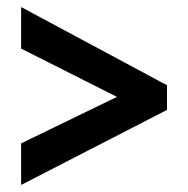

<svg xmlns="http://www.w3.org/2000/svg" viewBox="-20 -598 533 545"><path d="M40 -191V-73L454 -286V-356L40 -578V-460L312 -323Z"/></svg>

Font: Noto Sans Devanagari Condensed
Style: Bold
Weight: 700
Width: 3
Designer: Jelle Bosma - Monotype Design Team
Foundry: Monotype Imaging Inc.
Version: Version 2.004